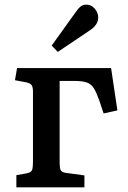

<svg xmlns="http://www.w3.org/2000/svg" viewBox="-20 -801 548 821"><path d="M50 0V-52L95 -60Q114 -64 117.5 -75Q121 -86 121 -108V-409Q121 -428 115.5 -436.5Q110 -445 92 -449L44 -458L53 -510H455L482 -329L423 -316L405 -370Q393 -404 382 -422.5Q371 -441 352 -448Q333 -455 295 -455H235V-106Q235 -84 239 -74.5Q243 -65 260 -62L341 -51V0ZM227 -579 201 -606 305 -751Q317 -768 326.5 -774.5Q336 -781 348 -781Q365 -781 376 -772.5Q387 -764 393.5 -751.5Q400 -739 400 -726Q400 -710 390.5 -696Q381 -682 364 -671Z"/></svg>

Font: Literata 18pt Medium
Style: Regular
Weight: 500
Designer: Latin by Veronika Burian and Jose Scaglione. Greek by Irene Vlachou. Cyrillic by Vera Evstafieva.
Foundry: TypeTogether
Version: Version 3.103;gftools[0.9.29]